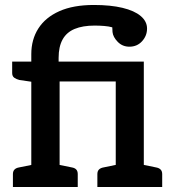

<svg xmlns="http://www.w3.org/2000/svg" viewBox="-20 -753 688 773"><path d="M106 0V-424L58 -431Q46 -434 37.5 -440Q29 -446 29 -459V-505H106V-535Q106 -594 134.5 -638.5Q163 -683 219 -708Q275 -733 358 -733Q425 -733 473 -721.5Q521 -710 546.5 -688.5Q572 -667 572 -638Q572 -609 552 -587Q532 -565 501 -565Q473 -565 454 -584.5Q435 -604 433 -624Q433 -630 432.5 -634.5Q432 -639 432 -643Q418 -647 399 -648.5Q380 -650 361 -650Q313 -650 280.5 -636.5Q248 -623 232 -594Q216 -565 216 -520V-505H559L545 -425H220V0ZM446 0V-505H559V0ZM32 0V-52Q32 -64 38.5 -70.5Q45 -77 57 -79L121 -92L133 0ZM193 0 205 -92 269 -79Q281 -77 287 -70.5Q293 -64 293 -52V0ZM372 0V-52Q372 -64 378.5 -70.5Q385 -77 397 -79L460 -92L473 0ZM533 0 545 -92 608 -79Q620 -77 626.5 -70.5Q633 -64 633 -52V0Z"/></svg>

Font: Aleo SemiBold
Style: Regular
Weight: 600
Designer: Alessio Laiso
Foundry: Alessio Laiso
Version: Version 2.001;gftools[0.9.29]